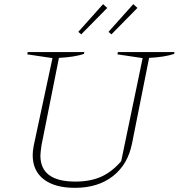

<svg xmlns="http://www.w3.org/2000/svg" viewBox="-20 -894 858 922"><path d="M340 8Q243 8 190 -33Q137 -74 137 -149Q137 -157 138 -168Q139 -179 142 -195L232 -615L111 -633L113 -644H385L383 -635Q338 -620 263 -616L179 -195Q177 -179 175.5 -167Q174 -155 174 -147Q174 -22 342 -22Q413 -22 465 -45Q517 -68 562 -120L665 -615L544 -633L546 -644H818L816 -635Q771 -620 696 -616L614 -205Q594 -104 522 -48Q450 8 340 8ZM475 -874 495 -856 370 -729 356 -741ZM620 -874 640 -856 515 -729 501 -741Z"/></svg>

Font: Piazzolla Thin
Style: Italic
Weight: 100
Italic angle: -11.3°
Designer: Juan Pablo del Peral
Foundry: Huerta Tipografica
Version: Version 1.330